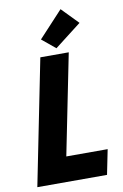

<svg xmlns="http://www.w3.org/2000/svg" viewBox="-104 -1026 696 1085"><g transform="rotate(-10 244.5 -484.0)"><path d="M163.6 -719.7H326.7L210.9 -142.6H448.2L419.4 0H19.5ZM184.6 -818.4 323.2 -967.8 415.5 -873 262.2 -754.4Z"/></g></svg>

Font: Reddit Sans Chocolate ExBold
Style: Italic
Weight: 800
Italic angle: -11.25°
Designer: Stephen Hutchings
Version: Version 1.013